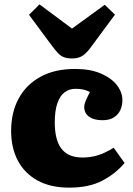

<svg xmlns="http://www.w3.org/2000/svg" viewBox="-20 -846 609 880"><path d="M297 14Q212 14 152.5 -18.5Q93 -51 62 -109.5Q31 -168 31 -246Q31 -330 65 -393.5Q99 -457 164.5 -493.5Q230 -530 324 -530Q394 -530 442.5 -509Q491 -488 516 -455.5Q541 -423 541 -387Q541 -363 532 -342.5Q523 -322 503 -308.5Q483 -295 449 -295Q411 -295 388.5 -311Q366 -327 366 -356Q366 -367 372 -382Q378 -397 392 -424Q378 -432 362 -435.5Q346 -439 326 -439Q297 -439 275.5 -422.5Q254 -406 242.5 -371.5Q231 -337 231 -285Q231 -204 262 -164Q293 -124 358 -124Q394 -124 427.5 -134Q461 -144 501 -169L551 -99Q511 -51 450 -18.5Q389 14 297 14ZM311 -578Q287 -578 272.5 -584Q258 -590 246 -602.5Q234 -615 219 -635L113 -778L161 -826L310 -715L460 -824L507 -779L393 -625Q371 -596 352.5 -587Q334 -578 311 -578Z"/></svg>

Font: Literata 18pt ExtraBold
Style: Regular
Weight: 800
Designer: Latin by Veronika Burian and Jose Scaglione. Greek by Irene Vlachou. Cyrillic by Vera Evstafieva.
Foundry: TypeTogether
Version: Version 3.103;gftools[0.9.29]